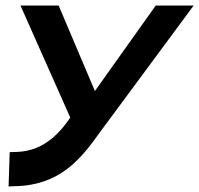

<svg xmlns="http://www.w3.org/2000/svg" viewBox="-20 -471 720 694"><path d="M54 -451 234 -46C172 46 108 75 43 78L15 79L11 203L34 202C196 199 272 104 339 10L680 -451H543L323 -142L192 -451Z"/></svg>

Font: Charger Pro
Style: UltraExtObl
Weight: 900
Designer: Jasper
Foundry: Cannot Into Space Fonts
Version: Version 1.09